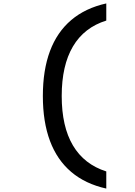

<svg xmlns="http://www.w3.org/2000/svg" viewBox="-20 -940 790 1120"><path d="M600 -820Q471 -780 405.5 -669Q340 -558 340 -380Q340 -202 405.5 -91.5Q471 19 600 60V160Q478 133 395.5 63Q313 -7 271.5 -118Q230 -229 230 -380Q230 -531 271.5 -642Q313 -753 395.5 -823Q478 -893 600 -920Z"/></svg>

Font: Martian Mono SemiExpanded
Style: Regular
Weight: 400
Width: 6
Monospace: yes
Designer: Roman Shamin
Foundry: Evil Martians
Version: Version 1.000